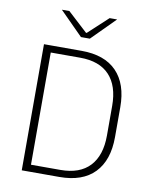

<svg xmlns="http://www.w3.org/2000/svg" viewBox="-90 -891 757 958"><g transform="rotate(10 288.0 -412.0)"><path d="M112.5 0V-35.5H276.5Q374.5 -35.5 425 -89.5Q475.5 -143.5 475.5 -244.5V-395Q475.5 -496.5 425 -550.2Q374.5 -604 276.5 -604H111.5V-639H277.5Q394.5 -639 455.5 -576Q516.5 -513 516.5 -395.5V-244Q516.5 -126.5 455.5 -63.2Q394.5 0 277.5 0ZM87 0V-639H127.5V0ZM262.5 -706 145.5 -823.5V-824H183L283.5 -731.5H287L387 -824H424.5V-823.5L307.5 -706Z"/></g></svg>

Font: Anek Latin Medium ExtraLight
Style: Regular
Weight: 250
Version: Version 1.003